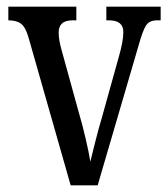

<svg xmlns="http://www.w3.org/2000/svg" viewBox="-20 -556 504 576"><path d="M66 -442Q57 -474 43.5 -484.5Q30 -495 5 -495V-536H209V-495H198Q176 -495 166 -485.5Q156 -476 156 -459Q156 -446 158.5 -432.5Q161 -419 165 -405L216 -220Q227 -183 237 -140Q247 -97 251 -71Q256 -91 265 -127.5Q274 -164 287 -208L336 -384Q350 -432 350 -460Q350 -495 307 -495H299V-536H462V-495H451Q428 -495 418 -479.5Q408 -464 395 -417L273 0H192Z"/></svg>

Font: Noto Serif Tamil ExtraCondensed
Style: Regular
Weight: 400
Width: 2
Designer: Indian Type Foundry, Tom Grace, and the Monotype Design Team
Foundry: Monotype Imaging Inc.
Version: Version 2.004; ttfautohint (v1.8.4.7-5d5b)